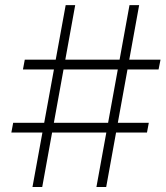

<svg xmlns="http://www.w3.org/2000/svg" viewBox="-20 -748 662 768"><path d="M365.7 0 498 -727.5H536.6L404.8 0ZM25.4 -217.8 32.7 -256.8H575.2L567.9 -217.8ZM109.9 0 242.7 -727.5H280.8L148.9 0ZM71.8 -470.2 79.1 -509.3H622.1L614.3 -470.2Z"/></svg>

Font: Inter Tight ExtraLight
Style: Italic
Weight: 250
Italic angle: -9.39999°
Designer: Rasmus Andersson
Foundry: rsms
Version: Version 3.004